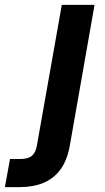

<svg xmlns="http://www.w3.org/2000/svg" viewBox="-132 -546 429 786"><path d="M-112 220 -91 105H-50Q-17 105 -1.5 92Q14 79 19 50L121 -526H255L154 49Q143 111 115 148.5Q87 186 45 203Q3 220 -50 220Z"/></svg>

Font: DM Sans 9pt
Style: Bold Italic
Weight: 700
Italic angle: -10°
Version: Version 4.004;gftools[0.9.30]